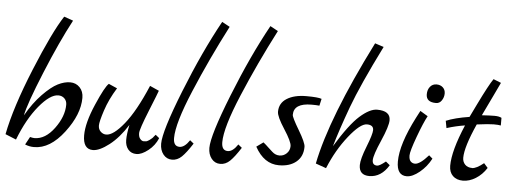

<svg xmlns="http://www.w3.org/2000/svg" viewBox="-51 -913 2875 1075"><g transform="rotate(5 1386.5 -375.5)"><path d="M3.9 -40Q33.7 -192.9 123.8 -412.8Q213.9 -632.8 273.9 -724.1L325.2 -706.1Q259.3 -583 184.6 -401.1Q109.9 -219.2 97.2 -153.8Q138.2 -225.6 186 -274.9Q233.9 -324.2 270.5 -342.5Q307.1 -360.8 339.6 -360.8Q372.1 -360.8 393.6 -338.4Q415 -315.9 415 -279.8Q415 -187 336.9 -84.5Q258.8 18.1 168.9 18.1Q142.1 18.1 118.2 7.8L142.1 -36.1Q158.2 -32.2 167 -32.2Q228 -32.2 278.1 -100.1Q328.1 -168 328.1 -233.9Q328.1 -254.9 314.5 -268.6Q300.8 -282.2 279.8 -282.2Q233.9 -282.2 172.4 -208Q110.8 -133.8 64.9 -15.1Z M555.7 -371.1 603.5 -350.1Q562.5 -284.2 541.5 -220Q520.5 -155.8 520.5 -134.3Q520.5 -112.8 534.2 -99.9Q547.9 -86.9 565.4 -86.9Q605.5 -86.9 665 -160.4Q724.6 -233.9 786.6 -379.9L837.9 -356.9Q835.9 -349.1 792.2 -241Q748.5 -132.8 748.5 -111.3Q748.5 -89.8 758.1 -78.9Q767.6 -67.9 777.1 -67.9Q786.6 -67.9 791.7 -68.8Q796.9 -69.8 801.8 -73Q806.6 -76.2 810.1 -78.1Q813.5 -80.1 818.8 -85L826.7 -91.8Q828.6 -94.7 834.2 -101.3Q839.8 -107.9 841.8 -109.9L862.8 -92.8Q845.7 -50.8 809.1 -22Q772.5 6.8 743.2 6.8Q713.9 6.8 696.8 -13.7Q679.7 -34.2 679.7 -67.1Q679.7 -100.1 690.4 -151.9Q643.6 -77.6 589.6 -35.9Q535.6 5.9 498.5 5.9Q442.9 5.9 442.9 -72.8Q442.9 -142.1 488.8 -248Q534.7 -354 555.7 -371.1Z M876.5 -63Q876.5 -132.8 968.5 -364.5Q1060.5 -596.2 1157.7 -772L1201.7 -748Q1103.5 -558.1 1024.7 -370.6Q945.8 -183.1 945.8 -101.1Q945.8 -54.2 980.5 -54.2Q1008.8 -54.2 1036.6 -96.2L1057.6 -79.1Q1023.4 -25.9 999 -2.4Q974.6 21 944.6 21Q914.6 21 895.5 -2.9Q876.5 -26.9 876.5 -63Z M1147.5 -63Q1147.5 -132.8 1239.5 -364.5Q1331.5 -596.2 1428.7 -772L1472.7 -748Q1374.5 -558.1 1295.7 -370.6Q1216.8 -183.1 1216.8 -101.1Q1216.8 -54.2 1251.5 -54.2Q1279.8 -54.2 1307.6 -96.2L1328.6 -79.1Q1294.4 -25.9 1270 -2.4Q1245.6 21 1215.6 21Q1185.5 21 1166.5 -2.9Q1147.5 -26.9 1147.5 -63Z M1408.7 -92.8 1446.8 -120.1Q1460.9 -108.9 1476.8 -93.5Q1492.7 -78.1 1500.5 -71.8Q1519 -54.7 1542 -54.7Q1542 -54.7 1542.5 -54.7Q1565.4 -54.7 1582.5 -71.3Q1599.6 -87.9 1599.6 -112.5Q1599.6 -137.2 1556.2 -204.1Q1512.7 -271 1512.7 -297.9Q1512.7 -346.7 1554.2 -372.8Q1595.7 -398.9 1663.1 -398.9Q1730.5 -398.9 1749.5 -391.1L1740.7 -352.1Q1723.6 -354 1696.8 -354Q1596.7 -354 1596.7 -288.1Q1596.7 -273.9 1637.2 -206.1Q1677.7 -138.2 1677.7 -115.2Q1677.7 -61 1641.1 -30.5Q1604.5 0 1543.5 0Q1459.5 0 1408.7 -92.8Z M1749 -27.8Q1800.8 -289.1 2021 -727.1L2070.3 -710.9Q1959.5 -488.8 1911.1 -357.9Q1861.3 -221.7 1835.9 -132.8Q1913.1 -259.8 1968.5 -308.8Q2023.9 -357.9 2064.9 -357.9Q2139.2 -357.9 2139.2 -305.2Q2139.2 -272 2102.1 -187Q2064.9 -102.1 2064.9 -74Q2064.9 -45.9 2092.3 -45.9Q2106 -46.4 2139.2 -73.2L2162.1 -54.2Q2120.1 15.6 2053.2 16.1Q1995.1 16.1 1995.1 -41Q1995.1 -74.2 2023.7 -146.7Q2052.2 -219.2 2052.2 -242.2Q2052.2 -271 2015.1 -271Q1978 -271 1914.6 -191.4Q1851.1 -111.8 1808.1 -6.8Z M2205.6 -79.1Q2205.6 -176.3 2285.6 -332Q2303.7 -366.2 2306.6 -372.1L2349.6 -346.2Q2328.6 -308.1 2298.1 -225.1Q2267.6 -142.1 2267.6 -118.7Q2267.6 -95.2 2277.6 -85.2Q2287.6 -75.2 2301.8 -75.2Q2301.8 -75.2 2302.2 -75.2Q2329.6 -75.2 2377 -128.9L2397 -111.8Q2373 -65.9 2333.5 -33.4Q2293.9 -1 2261.7 -1Q2205.6 -1 2205.6 -79.1ZM2389.6 -423.8Q2334 -423.8 2334 -468.3Q2334 -494.1 2347.9 -511Q2361.8 -527.8 2383.8 -527.8Q2405.8 -527.8 2419.7 -514.9Q2433.6 -502 2433.6 -481Q2433.6 -460 2421.6 -441.9Q2409.7 -423.8 2389.6 -423.8Z M2452.1 -329.1Q2502 -350.1 2583.5 -362.8Q2591.3 -377.9 2619.1 -436Q2675.3 -551.3 2699.2 -585L2742.2 -567.9Q2732.4 -545.9 2707.3 -494.4Q2682.1 -442.9 2651.4 -377.9Q2696.3 -380.9 2722.4 -380.9Q2748.5 -380.9 2762.2 -373V-330.1Q2748 -333 2721.7 -333Q2695.3 -333 2627.4 -324.2Q2568.4 -192.4 2568.4 -131.8Q2568.4 -108.9 2583 -93.8Q2597.7 -79.1 2622.1 -79.1V-78.6Q2646.5 -78.6 2687.5 -111.8L2709.5 -86.9Q2684.6 -47.9 2648.9 -25.9Q2613.3 -3.9 2577.4 -3.9Q2541.5 -3.9 2520.5 -24.4Q2499.5 -44.9 2499.5 -81.1Q2499.5 -165 2562.5 -313Q2511.7 -305.2 2460.4 -289.1L2453.1 -328.1Z"/></g></svg>

Font: Marck Script
Style: Regular
Weight: 400
Designer: Denis Masharov, Marck Fogel
Foundry: Denis Masharov
Version: Version 1.002